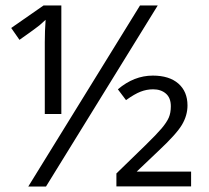

<svg xmlns="http://www.w3.org/2000/svg" viewBox="-20 -683 764 703"><path d="M557.6 -663.1 148.4 0H83.5L492.7 -663.1ZM139.6 -663.1H204.6V-265.6H144V-528.3Q144 -569.3 147 -610.4Q136.7 -600.6 124.5 -590.3Q112.3 -580.1 51.3 -537.1L21 -580.6ZM679.7 -0.5H406.2V-47.9L513.2 -151.9Q553.2 -190.9 571.8 -212.9Q590.3 -234.9 597.9 -252.2Q605.5 -269.5 605.5 -293.9Q605.5 -324.7 587.4 -340.3Q569.3 -356 540.5 -356Q517.1 -356 494.9 -347.4Q472.7 -338.9 441.4 -316.4L411.6 -356Q470.7 -406.2 539.6 -406.2Q599.6 -406.2 633.1 -377Q666.5 -347.7 666.5 -296.9Q666.5 -260.3 646.2 -226.1Q626 -191.9 559.1 -129.4L480.5 -54.7H679.7Z"/></svg>

Font: Bpm'online Open Sans
Style: Regular
Weight: 400
Foundry: Ascender Corporation
Version: Version 1.10